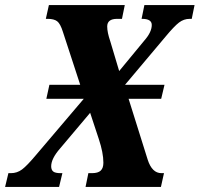

<svg xmlns="http://www.w3.org/2000/svg" viewBox="-51 -734 784 754"><path d="M713 -714 702 -660H694Q671 -660 652 -645.5Q633 -631 599 -590L440 -401H595L582 -346H454L529 -107Q546 -54 583 -54H593L581 0H285L296 -54H310Q334 -54 344.5 -64Q355 -74 355 -95Q355 -134 337 -188L303 -291L185 -151Q150 -111 150 -81Q150 -67 158 -60.5Q166 -54 187 -54H194L181 0H-31L-18 -54H-8Q16 -54 35.5 -68.5Q55 -83 91 -126L278 -346H131L143 -401H264L196 -609Q186 -641 173.5 -650.5Q161 -660 136 -660H129L141 -714H439L428 -660H409Q370 -660 370 -630Q370 -607 382 -572L417 -455L516 -575Q545 -608 545 -636Q545 -660 507 -660H505L516 -714Z"/></svg>

Font: Noto Serif CondExtraBold
Style: Italic
Weight: 800
Width: 3
Italic angle: -12°
Designer: Monotype Design Team
Foundry: Monotype Imaging Inc.
Version: Version 1.001